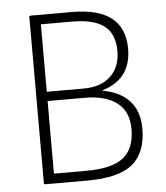

<svg xmlns="http://www.w3.org/2000/svg" viewBox="-49 -699 642 743"><g transform="rotate(-5 272.0 -327.5)"><path d="M97 0Q92 0 92 -5V-650Q92 -655 97 -655H258Q462 -655 462 -495Q462 -436 434 -398Q406 -360 350 -343V-341Q416 -330 453 -290Q490 -250 490 -182Q490 -88 436 -44Q382 0 261 0ZM134 -38H260Q360 -38 404 -73Q448 -108 448 -184Q448 -252 403.5 -286Q359 -320 279 -320H134ZM134 -356H277Q345 -356 382.5 -392Q420 -428 420 -489Q420 -556 380 -587Q340 -618 254 -618H134Z"/></g></svg>

Font: Sofia Sans Semi Condensed ExtraLight
Style: Regular
Weight: 250
Version: Version 4.100